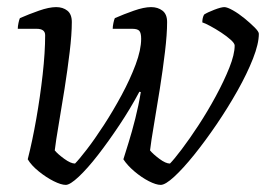

<svg xmlns="http://www.w3.org/2000/svg" viewBox="-20 -520 748 540"><path d="M165 0Q152 0 131 -10.5Q110 -21 89 -38Q68 -55 58 -72Q71 -123 82 -185.5Q93 -248 100 -310.5Q107 -373 107 -421Q107 -439 83 -439H30Q30 -446 32 -455.5Q34 -465 36 -469Q61 -480 89.5 -490Q118 -500 138 -500Q157 -500 169.5 -490Q182 -480 182 -458Q182 -424 176 -374Q170 -324 161.5 -270Q153 -216 145 -169.5Q137 -123 134 -97Q142 -87 160.5 -73.5Q179 -60 191 -60Q202 -71 224 -99.5Q246 -128 272 -168Q298 -208 322 -252.5Q346 -297 361.5 -338.5Q377 -380 377 -411Q377 -427 372 -433Q367 -439 352 -439H297Q297 -446 299 -455.5Q301 -465 303 -469Q328 -480 356.5 -490Q385 -500 405 -500Q424 -500 437 -490Q450 -480 450 -458Q450 -424 444 -374Q438 -324 429.5 -270Q421 -216 413 -169.5Q405 -123 402 -97Q410 -87 428 -73.5Q446 -60 458 -60Q469 -71 491 -100Q513 -129 538.5 -168Q564 -207 587 -249.5Q610 -292 625 -329.5Q640 -367 640 -392Q640 -398 629 -408Q618 -418 602 -428.5Q586 -439 571 -447Q556 -455 549 -457Q549 -470 554 -479Q563 -485 582.5 -492.5Q602 -500 611 -500Q619 -500 635 -491Q651 -482 667.5 -468.5Q684 -455 696 -443Q708 -431 708 -425Q708 -397 691.5 -355Q675 -313 648 -265Q621 -217 589 -170Q557 -123 526 -84.5Q495 -46 470 -23Q445 0 432 0Q419 0 398.5 -10.5Q378 -21 358 -38Q338 -55 327 -72Q332 -88 341.5 -118.5Q351 -149 360.5 -186.5Q370 -224 376 -261L372 -262Q347 -215 316 -168.5Q285 -122 255.5 -84Q226 -46 201.5 -23Q177 0 165 0Z"/></svg>

Font: Texturina 72pt 72pt Light
Style: Italic
Weight: 300
Italic angle: -11°
Designer: Guillermo Torres Carreño
Foundry: Omnibus-Type
Version: Version 1.002; ttfautohint (v1.8.3)